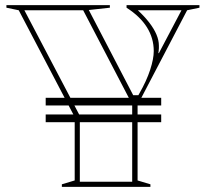

<svg xmlns="http://www.w3.org/2000/svg" viewBox="-20 -728 802 748"><path d="M158 -317V-347H608V-317ZM158 -252V-282H608V-252ZM221 0V-10L271 -25V-272L53 -688L5 -698V-708H408V-698L326 -689L499 -357H519L523 -364Q551 -413 565 -456Q579 -499 579 -529Q579 -579 552.5 -621.5Q526 -664 473 -698V-708H757V-698L709 -688L516 -319V-25L566 -10V0ZM75 -688 291 -277V-20H495V-277V-337H487L304 -688ZM517 -688Q543 -664 561.5 -640Q580 -616 589.5 -593.5Q599 -571 599 -550Q599 -545 599 -540Q599 -535 598 -529L597 -521H599L687 -688Z"/></svg>

Font: Kalnia Glaze Thin
Style: Regular
Weight: 100
Version: Version 1.110